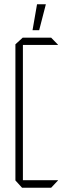

<svg xmlns="http://www.w3.org/2000/svg" viewBox="-20 -877 305 897"><path d="M83 0 52 -34V-35H251V-34L219 0ZM52 -35V-670L86 -701H87V-35ZM87 -667V-701H219L251 -668V-667ZM132 -736 153 -857H194V-856L163 -736Z"/></svg>

Font: Foldit ExtraLight
Style: Regular
Weight: 250
Version: Version 1.003